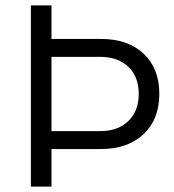

<svg xmlns="http://www.w3.org/2000/svg" viewBox="-20 -695 648 715"><path d="M95 0V-675H171.7V-550H355.8Q456.7 -550 515 -495Q573.3 -440 573.3 -345Q573.3 -250.8 514.6 -195.4Q455.8 -140 355.8 -140H171.7V0ZM171.7 -206.7H352.5Q419.2 -206.7 457.9 -244.2Q496.7 -281.7 496.7 -345Q496.7 -409.2 457.9 -446.2Q419.2 -483.3 352.5 -483.3H171.7Z"/></svg>

Font: Funnel Sans Light
Style: Regular
Weight: 300
Designer: NORD ID, Kristian Moeller
Foundry: Dicotype
Version: Version 1.000